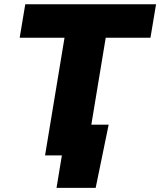

<svg xmlns="http://www.w3.org/2000/svg" viewBox="-20 -748 771 924"><path d="M74.7 -566.4 101.6 -727.5H731L704.1 -566.4H488.8L395 0H196.8L290.5 -566.4ZM252 156.2 277.8 0H231L255.9 -147.9H502.9L440.4 156.2Z"/></svg>

Font: Inter 17pt Black
Style: Italic
Weight: 900
Italic angle: -9.3988°
Version: Version 4.001;git-66647c0bb